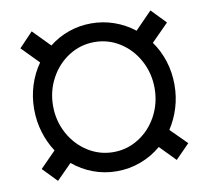

<svg xmlns="http://www.w3.org/2000/svg" viewBox="-70 -674 829 762"><g transform="rotate(-10 344.0 -293.5)"><path d="M165.5 -54.7 104.5 6.8 48.8 -50.8 111.8 -114.7Q87.4 -151.9 74 -196.3Q60.5 -240.7 60.5 -289.1Q60.5 -339.4 75 -385Q89.4 -430.7 116.2 -468.3L48.8 -537.1L104.5 -595.7L171.9 -526.9Q207.5 -555.2 251 -570.6Q294.4 -585.9 341.8 -585.9Q390.1 -585.9 434.3 -570.3Q478.5 -554.7 515.1 -525.9L583 -595.7L639.6 -537.1L570.3 -467.3Q597.2 -429.7 611.6 -384.5Q626 -339.4 626 -289.1Q626 -240.7 612.5 -196.8Q599.1 -152.8 574.7 -115.7L639.6 -50.8L583 6.8L521.5 -56.2Q484.4 -24.4 438.2 -7.3Q392.1 9.8 341.8 9.8Q292.5 9.8 247.3 -7.1Q202.1 -23.9 165.5 -54.7ZM545.9 -289.1Q545.9 -349.1 518.6 -400.1Q491.2 -451.2 444.3 -481Q397.5 -510.7 341.8 -510.7Q286.1 -510.7 239 -481Q191.9 -451.2 164.3 -400.1Q136.7 -349.1 136.7 -289.1Q136.7 -229 164.3 -178Q191.9 -127 239 -97.2Q286.1 -67.4 341.8 -67.4Q397.5 -67.4 444.3 -97.2Q491.2 -127 518.6 -178Q545.9 -229 545.9 -289.1Z"/></g></svg>

Font: Pretendard Std
Style: Regular
Weight: 400
Designer: Base glyphs from Inter by Rasmus Andersson; Hangeul glyphs from Noto Sans CJK(Source Han Sans) by Jang Soo-young and Kan
Foundry: Kil Hyung-jin
Version: Version 1.309